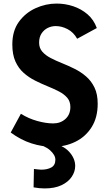

<svg xmlns="http://www.w3.org/2000/svg" viewBox="-20 -805 600 1075"><path d="M275 17Q217 17 157 -2Q97 -21 40 -63L97 -168Q140 -141 189 -127.5Q238 -114 278 -114Q319 -114 346.5 -139Q374 -164 374 -206Q374 -237 356.5 -257.5Q339 -278 310 -293Q281 -308 246.5 -322Q212 -336 177 -353.5Q142 -371 113 -396.5Q84 -422 66.5 -460.5Q49 -499 49 -556Q49 -632 85.5 -682.5Q122 -733 179 -759Q236 -785 297 -785Q345 -785 390 -770Q435 -755 470 -725Q505 -695 522 -648L412 -588Q392 -624 359 -641.5Q326 -659 292 -659Q268 -659 247 -648.5Q226 -638 212.5 -617.5Q199 -597 199 -566Q199 -536 217 -515.5Q235 -495 264 -480Q293 -465 328 -451Q363 -437 398 -419.5Q433 -402 462 -377Q491 -352 509 -315Q527 -278 527 -224Q527 -147 493 -93Q459 -39 401.5 -11Q344 17 275 17ZM230 250Q215 250 199.5 248.5Q184 247 168 244L170 141Q181 142 191.5 143.5Q202 145 211 145Q245 145 267.5 132.5Q290 120 290 89Q290 63 260.5 36.5Q231 10 172 -3L263 -6Q333 7 367 44.5Q401 82 401 124Q401 156 381.5 185Q362 214 324 232Q286 250 230 250Z"/></svg>

Font: Yaldevi ExtraLight
Style: Regular
Weight: 200
Designer: Sol Matas, Rajitha Manaperi, Kosala Senevirathne
Foundry: Mooniak
Version: Version 1.100